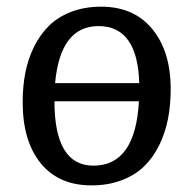

<svg xmlns="http://www.w3.org/2000/svg" viewBox="-20 -541 579 575"><path d="M47.9 -234.9Q47.9 -281.2 55.7 -322.3Q63.5 -363.3 81.5 -400.1Q99.6 -437 126.5 -463.6Q153.3 -490.2 193.4 -505.6Q233.4 -521 283.2 -521Q380.9 -521 436 -454.1Q491.2 -387.2 491.2 -273.9Q491.2 -226.1 482.9 -184.1Q474.6 -142.1 456.3 -105.2Q438 -68.4 410.9 -42.2Q383.8 -16.1 343.8 -1Q303.7 14.2 253.9 14.2Q155.8 14.2 101.8 -52.2Q47.9 -118.7 47.9 -234.9ZM274.9 -462.9Q160.6 -462.9 145 -292H397Q392.1 -462.9 274.9 -462.9ZM259.8 -44.9Q385.7 -44.9 396 -237.8H143.1Q143.1 -44.9 259.8 -44.9Z"/></svg>

Font: Literata Book
Style: Italic
Weight: 400
Italic angle: -3°
Designer: Latin by Veronika Burian and Jose Scaglione. Greek by Irene Vlachou. Cyrillic by Vera Evstafieva
Foundry: TypeTogether
Version: Version 1.003;PS 001.003;hotconv 1.0.88;makeotf.lib2.5.64775